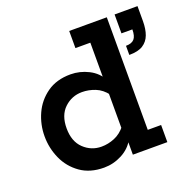

<svg xmlns="http://www.w3.org/2000/svg" viewBox="-109 -692 809 811"><g transform="rotate(-20 295.5 -286.5)"><path d="M226 10Q163 10 120 -20.5Q77 -51 55.5 -99Q34 -147 34 -200Q34 -253 55.5 -300.5Q77 -348 120 -378.5Q163 -409 226 -409Q268 -409 306.5 -389.5Q345 -370 365 -332H351V-506H284V-583H453V-77H513V0H358V-73L365 -67Q345 -30 306.5 -10Q268 10 226 10ZM246 -77Q276 -77 305 -89Q334 -101 356 -129L351 -87V-308L356 -270Q334 -299 305 -310.5Q276 -322 246 -322Q200 -322 166.5 -290.5Q133 -259 133 -200Q133 -141 166.5 -109Q200 -77 246 -77ZM488 -401V-442Q514 -442 525.5 -455Q537 -468 537 -498H488V-583H591V-516Q591 -480 581.5 -454.5Q572 -429 550 -415Q528 -401 488 -401Z"/></g></svg>

Font: Rokkitt SemiBold
Style: Regular
Weight: 600
Designer: Vernon Adams
Foundry: Vernon Adams
Version: Version 3.103